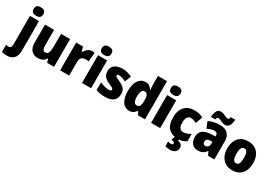

<svg xmlns="http://www.w3.org/2000/svg" viewBox="-9 -1922 4675 3309"><g transform="rotate(30 2328.0 -268.0)"><path d="M56 -691Q56 -739 82 -757.5Q108 -776 151 -776Q194 -776 220.5 -757.5Q247 -739 247 -691Q247 -644 220 -625.5Q193 -607 151 -607Q109 -607 82.5 -625.5Q56 -644 56 -691ZM50 240Q28 240 1 237Q-26 234 -46 228V83Q-32 88 -19.5 90Q-7 92 8 92Q31 92 46 75.5Q61 59 61 15V-553H241V45Q241 101 221 145Q201 189 159 214.5Q117 240 50 240Z M860 -553V0H723L701 -69H691Q667 -28 627.5 -9Q588 10 539 10Q461 10 411 -40Q361 -90 361 -193V-553H542V-249Q542 -195 555 -166.5Q568 -138 599 -138Q649 -138 664.5 -180.5Q680 -223 680 -300V-553Z M1291 -563Q1305 -563 1319.5 -561Q1334 -559 1345 -557L1329 -379Q1319 -382 1305.5 -383.5Q1292 -385 1270 -385Q1243 -385 1218 -376Q1193 -367 1177 -343Q1161 -319 1161 -274V0H981V-553H1116L1143 -465H1152Q1171 -503 1208.5 -533Q1246 -563 1291 -563Z M1507 -776Q1549 -776 1576 -757.5Q1603 -739 1603 -691Q1603 -644 1575.5 -625.5Q1548 -607 1507 -607Q1464 -607 1437.5 -625.5Q1411 -644 1411 -691Q1411 -739 1437.5 -757.5Q1464 -776 1507 -776ZM1597 -553V0H1416V-553Z M2097 -170Q2097 -87 2044.5 -38.5Q1992 10 1879 10Q1827 10 1783 3.5Q1739 -3 1695 -21V-174Q1739 -152 1786.5 -140.5Q1834 -129 1868 -129Q1923 -129 1923 -158Q1923 -169 1915 -178Q1907 -187 1884.5 -198.5Q1862 -210 1818 -229Q1756 -257 1725 -296Q1694 -335 1694 -400Q1694 -480 1750.5 -521.5Q1807 -563 1904 -563Q1955 -563 1999.5 -551Q2044 -539 2091 -516L2043 -393Q2008 -411 1971.5 -422.5Q1935 -434 1908 -434Q1866 -434 1866 -410Q1866 -400 1873.5 -392.5Q1881 -385 1902 -374.5Q1923 -364 1965 -345Q2029 -316 2063 -277.5Q2097 -239 2097 -170Z M2354 10Q2271 10 2220 -64.5Q2169 -139 2169 -277Q2169 -415 2220.5 -489Q2272 -563 2357 -563Q2406 -563 2438 -541.5Q2470 -520 2492 -482H2497Q2494 -509 2491.5 -542Q2489 -575 2489 -603V-760H2670V0H2531L2497 -64H2489Q2467 -31 2436 -10.5Q2405 10 2354 10ZM2423 -135Q2464 -135 2481 -165.5Q2498 -196 2499 -261V-282Q2499 -348 2482.5 -381.5Q2466 -415 2422 -415Q2390 -415 2371 -380.5Q2352 -346 2352 -276Q2352 -203 2371.5 -169Q2391 -135 2423 -135Z M2882 -776Q2924 -776 2951 -757.5Q2978 -739 2978 -691Q2978 -644 2950.5 -625.5Q2923 -607 2882 -607Q2839 -607 2812.5 -625.5Q2786 -644 2786 -691Q2786 -739 2812.5 -757.5Q2839 -776 2882 -776ZM2972 -553V0H2791V-553Z M3328 10Q3207 10 3139 -58.5Q3071 -127 3071 -274Q3071 -414 3143 -488.5Q3215 -563 3338 -563Q3387 -563 3429.5 -552Q3472 -541 3509 -521L3458 -384Q3427 -400 3399 -408.5Q3371 -417 3342 -417Q3303 -417 3278.5 -381Q3254 -345 3254 -275Q3254 -202 3278.5 -169.5Q3303 -137 3344 -137Q3420 -137 3492 -186V-39Q3459 -16 3419 -3Q3379 10 3328 10ZM3438 124Q3438 177 3402.5 208.5Q3367 240 3306 240Q3275 240 3249.5 236Q3224 232 3206 226V133Q3222 138 3237 140.5Q3252 143 3267 143Q3306 143 3306 115Q3306 83 3237 73L3268 0H3356L3345 31Q3380 38 3409 59Q3438 80 3438 124Z M3843 -563Q3940 -563 3995 -512Q4050 -461 4050 -363V0H3924L3890 -73H3887Q3855 -30 3818.5 -10Q3782 10 3719 10Q3648 10 3606.5 -38.5Q3565 -87 3565 -169Q3565 -258 3621.5 -301Q3678 -344 3785 -349L3870 -352V-362Q3870 -398 3853.5 -414Q3837 -430 3808 -430Q3778 -430 3742 -419Q3706 -408 3667 -389L3617 -513Q3662 -537 3718.5 -550Q3775 -563 3843 -563ZM3832 -245Q3786 -243 3766.5 -226.5Q3747 -210 3747 -179Q3747 -150 3760.5 -136.5Q3774 -123 3796 -123Q3827 -123 3848.5 -145Q3870 -167 3870 -202V-247ZM3632 -604Q3636 -679 3661 -725Q3686 -771 3743 -771Q3769 -771 3796 -759.5Q3823 -748 3849 -736Q3875 -724 3900 -724Q3910 -724 3919 -734Q3928 -744 3932 -772H4020Q4016 -685 3985.5 -645Q3955 -605 3910 -605Q3882 -605 3853.5 -617Q3825 -629 3799 -640.5Q3773 -652 3751 -652Q3743 -652 3733 -643Q3723 -634 3719 -604Z M4662 -278Q4662 -193 4633.5 -128Q4605 -63 4547.5 -26.5Q4490 10 4404 10Q4325 10 4267 -26.5Q4209 -63 4178 -128Q4147 -193 4147 -278Q4147 -409 4213.5 -486Q4280 -563 4407 -563Q4482 -563 4539.5 -530Q4597 -497 4629.5 -433Q4662 -369 4662 -278ZM4330 -277Q4330 -205 4347.5 -167Q4365 -129 4406 -129Q4446 -129 4462.5 -167Q4479 -205 4479 -278Q4479 -350 4462.5 -387Q4446 -424 4405 -424Q4366 -424 4348 -387.5Q4330 -351 4330 -277Z"/></g></svg>

Font: Noto Sans Myanmar SemiCondensed Black
Style: Regular
Weight: 900
Width: 4
Designer: Monotype Design Team
Foundry: Monotype Imaging Inc.
Version: Version 2.107; ttfautohint (v1.8.4.7-5d5b)